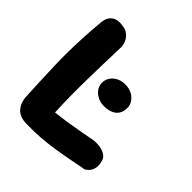

<svg xmlns="http://www.w3.org/2000/svg" viewBox="-177 -779 905 905"><g transform="rotate(45 275.5 -326.5)"><path d="M146 -2Q116 -1 96.5 -9Q77 -17 66 -31Q55 -45 50.5 -60Q46 -75 45 -87Q42 -145 40 -193.5Q38 -242 36.5 -286.5Q35 -331 35.5 -377Q36 -423 38.5 -475.5Q41 -528 47 -592Q47 -592 48.5 -601.5Q50 -611 56.5 -623Q63 -635 78.5 -644Q94 -653 123 -650Q149 -648 164 -637Q179 -626 186 -612.5Q193 -599 195 -589Q197 -579 197 -579Q193 -454 191 -344Q189 -234 194 -135Q237 -140 273 -145.5Q309 -151 344 -157.5Q379 -164 417 -171Q417 -171 425.5 -171.5Q434 -172 446.5 -171Q459 -170 472.5 -166Q486 -162 497 -153Q508 -144 512 -128Q518 -104 514.5 -88Q511 -72 503.5 -62.5Q496 -53 489 -48.5Q482 -44 482 -44Q434 -35 392 -27Q350 -19 310 -13Q270 -7 230 -4Q190 -1 146 -2ZM335 -319Q312 -319 292.5 -329Q273 -339 262 -355Q251 -371 251 -391Q251 -411 262 -427.5Q273 -444 292 -453.5Q311 -463 335 -463Q359 -463 378 -453.5Q397 -444 408.5 -427.5Q420 -411 420 -391Q420 -365 408.5 -349Q397 -333 378 -326Q359 -319 335 -319Z"/></g></svg>

Font: Sour Gummy
Style: Bold
Weight: 700
Designer: Stefie Justprince
Foundry: Eifetstype
Version: Version 1.000